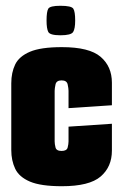

<svg xmlns="http://www.w3.org/2000/svg" viewBox="-20 -639 422 664"><path d="M194 5Q121 5 83.5 -11Q46 -27 32.5 -55.5Q19 -84 19 -120V-351Q19 -388 32.5 -416Q46 -444 83.5 -460Q121 -476 194 -476Q289 -476 328 -442.5Q367 -409 367 -353V-275L217 -265V-325Q217 -333 214 -347Q211 -361 193 -361Q175 -361 172 -347Q169 -333 169 -325V-150Q169 -141 172 -129Q175 -117 193 -117Q211 -117 214 -129Q217 -141 217 -150V-201L367 -211V-118Q367 -62 328 -28.5Q289 5 194 5ZM189 -517Q153 -517 147 -528.5Q141 -540 141 -568Q141 -599 147 -609Q153 -619 189 -619Q227 -619 233.5 -609Q240 -599 240 -568Q240 -540 233 -528.5Q226 -517 189 -517Z"/></svg>

Font: Smooch Sans Black
Style: Regular
Weight: 900
Designer: Robert E. Leuschke
Foundry: Robert E. Leuschke
Version: Version 1.010; ttfautohint (v1.8.3)